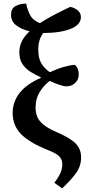

<svg xmlns="http://www.w3.org/2000/svg" viewBox="-20 -825 483 1063"><path d="M324 218 281 187Q305 155 315 131.5Q325 108 325 85Q325 59 309.5 42Q294 25 246 6Q145 -34 98 -81Q51 -128 50 -198Q50 -326 206 -394V-397Q177 -410 149.5 -427Q122 -444 104.5 -470Q87 -496 87 -535Q87 -566 100 -594.5Q113 -623 144 -652Q99 -662 70 -684.5Q41 -707 41 -743Q41 -777 65 -791Q89 -805 125 -805Q131 -772 147 -741.5Q163 -711 201 -697Q264 -738 369 -787Q394 -782 411 -767Q428 -752 428 -730Q428 -689 373 -666Q318 -643 219 -642Q206 -624 199 -602Q192 -580 192 -550Q192 -501 209.5 -473Q227 -445 256 -425Q296 -444 333 -454.5Q370 -465 395 -466Q416 -447 416 -413Q416 -385 396.5 -366Q377 -347 348 -347Q334 -347 308.5 -355.5Q283 -364 255 -377Q220 -350 198.5 -313.5Q177 -277 177 -231Q177 -202 186 -179Q195 -156 220.5 -135Q246 -114 295 -93Q369 -61 399 -30.5Q429 0 429 47Q429 97 398 137.5Q367 178 324 218Z"/></svg>

Font: Noto Serif SemiCondensed SemiBold
Style: Regular
Weight: 600
Width: 4
Designer: Monotype Design Team
Foundry: Monotype Imaging Inc.
Version: Version 2.013; ttfautohint (v1.8.4.7-5d5b)